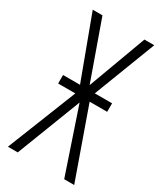

<svg xmlns="http://www.w3.org/2000/svg" viewBox="-182 -783 721 851"><g transform="rotate(30 178.5 -357.0)"><path d="M61.5 -397.5H148.4L30.8 -713.9H80.6L186 -417.5L295.4 -713.9H345.7L224.1 -397.5H312.5V-354H222.7L348.1 0H296.9L186 -328.6L59.1 0H8.8L149.4 -354H61.5Z"/></g></svg>

Font: Open Sans Condensed Light
Style: Regular
Weight: 300
Width: 3
Designer: Monotype Design Team
Foundry: Monotype Imaging Inc.
Version: Version 3.003; ttfautohint (v1.8.4)